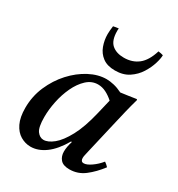

<svg xmlns="http://www.w3.org/2000/svg" viewBox="-177 -849 905 976"><g transform="rotate(30 275.5 -361.0)"><path d="M146 11Q115 11 87 -5.5Q59 -22 42 -57Q25 -92 25 -147Q25 -215 51 -275Q77 -335 119 -381Q161 -427 211.5 -453.5Q262 -480 311 -480Q330 -480 354 -474.5Q378 -469 404 -456Q425 -459 447.5 -462Q470 -465 494 -469L497 -465Q485 -423 476 -385.5Q467 -348 458 -309L412 -111Q411 -104 408 -93Q405 -82 405 -72Q405 -63 409 -57Q413 -51 423 -51Q440 -51 466 -69Q492 -87 513 -113Q526 -104 536 -93Q502 -48 463 -18Q424 12 375 12Q338 12 322 -6.5Q306 -25 306 -53Q306 -80 317 -115H312Q275 -51 232.5 -20Q190 11 146 11ZM378 -393Q357 -412 334 -423.5Q311 -435 287 -435Q250 -435 221 -408Q192 -381 172 -338.5Q152 -296 142 -247.5Q132 -199 132 -155Q132 -95 148 -73.5Q164 -52 186 -52Q212 -52 243.5 -77.5Q275 -103 305.5 -159.5Q336 -216 358 -309ZM235 -734Q234 -728 234 -725.5Q234 -723 234 -719Q234 -664 260 -641Q286 -618 331 -618Q380 -618 414.5 -645Q449 -672 468 -734Q485 -732 497 -728Q497 -709 487.5 -678Q478 -647 458 -615Q438 -583 405 -561Q372 -539 324 -539Q279 -539 251.5 -559.5Q224 -580 212 -613Q200 -646 200 -681Q200 -690 201 -702Q202 -714 204 -729Q212 -731 219.5 -732Q227 -733 235 -734Z"/></g></svg>

Font: Tiro Gurmukhi
Style: Italic
Weight: 400
Italic angle: -11°
Designer: Gurmukhi: John Hudson & Fiona Ross, assisted by Paul Hanslow. Latin: John Hudson with Paul Hanslow, assisted by Kaja Soj
Foundry: Tiro Typeworks Ltd.
Version: Version 1.52